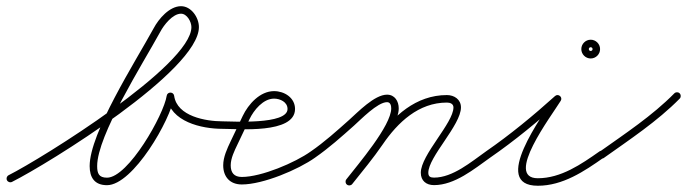

<svg xmlns="http://www.w3.org/2000/svg" viewBox="-20 -571 2197 614"><path d="M18.4 10.7C18.4 10.7 18.4 10.7 18.4 10.7C136.5 -48.8 616.1 -345.1 616.1 -484.4C616.1 -515.1 591.6 -551.2 558.9 -551.2C521.9 -551.2 487.3 -510.7 471.4 -480.6C471.4 -480.6 471.4 -480.7 471.4 -480.7C471.5 -480.7 471.5 -480.8 471.5 -480.8C411.9 -372 266.7 -145.5 266.7 -39.9C266.7 -3.2 282.6 21.2 322.1 21.2C405.7 21.2 526.1 -188.9 536.9 -261.2C537.9 -268 531.5 -271.4 525 -271.5C518.6 -271.5 512.2 -268.1 513.1 -261.3C524.3 -181.4 624.8 -159.1 691 -159C697.6 -159 703 -164.4 703 -171C703 -177.6 697.6 -183 691 -183C691 -183 691 -183 691 -183C638.6 -183.1 546.1 -198.7 536.9 -264.7C535.9 -271.5 530.5 -274.9 525 -274.9C519.6 -274.9 514.1 -271.5 513.1 -264.8C504.2 -204.6 390.3 -2.8 322.1 -2.8C296.2 -2.8 290.7 -16.4 290.7 -39.9C290.7 -138.1 435.5 -365.1 492.5 -469.2C492.5 -469.2 492.5 -469.3 492.6 -469.3C492.6 -469.3 492.6 -469.4 492.6 -469.4C503.8 -490.6 532.1 -527.2 558.9 -527.2C577.9 -527.2 592.1 -501.5 592.1 -484.4C592.1 -361.5 114.8 -64.8 7.6 -10.7C1.7 -7.7 -0.7 -0.5 2.3 5.4C5.3 11.3 12.5 13.7 18.4 10.7Z M679 -171C679 -164.4 684.4 -159 691 -159C740 -159.1 923.5 -141.7 923.5 -222.5C923.5 -258.6 889.3 -279.6 856.4 -279.6C811.4 -279.6 774.1 -237.8 756.2 -200.2C743.3 -173.2 730.5 -146.2 717.6 -119.2C706.4 -95.7 693.8 -68.8 693.8 -42.3C693.8 -5.6 715.3 18.9 753.3 18.9C821.1 18.9 933.9 -28.5 988 -67.2C993.4 -71.1 994.6 -78.6 990.8 -84C986.9 -89.4 979.4 -90.6 974 -86.8C974 -86.8 974 -86.8 974 -86.8C924 -50.9 815.9 -5.1 753.3 -5.1C728.6 -5.1 717.8 -18.7 717.8 -42.3C717.8 -64.8 729.8 -89 739.3 -108.8C752.1 -135.8 765 -162.8 777.8 -189.8C791.5 -218.6 821.5 -255.6 856.4 -255.6C875.8 -255.6 899.5 -244.8 899.5 -222.5C899.5 -171.3 721.1 -183 691 -183C684.4 -183 679 -177.6 679 -171Z M971.1 -70.2C974.9 -64.7 982.4 -63.4 987.8 -67.1C1031.9 -97.7 1072 -133.6 1112 -169.2C1133.4 -188.2 1187.2 -244.3 1217.7 -244.3C1228.6 -244.3 1231.1 -233.3 1231.1 -224.4C1231.1 -168.9 1124.7 -45.2 1087.5 2.6C1083.5 7.9 1084.4 15.4 1089.6 19.5C1094.9 23.5 1102.4 22.6 1106.5 17.4C1148.2 -36.3 1255.1 -159.5 1255.1 -224.4C1255.1 -247 1242.7 -268.3 1217.7 -268.3C1177.5 -268.3 1124.1 -212.1 1096 -187.1C1056.7 -152.1 1017.5 -116.8 974.2 -86.9C968.7 -83.1 967.4 -75.6 971.1 -70.2ZM1106.4 17.5C1106.4 17.5 1106.4 17.5 1106.4 17.5C1139.6 -24.1 1173.8 -65.3 1203.9 -109.2C1252.1 -179.7 1318.7 -243 1409.2 -243C1419.3 -243 1430.1 -239.2 1430.1 -227.5C1430.1 -177.6 1325.7 -75.8 1325.7 -18.6C1325.7 7.1 1343 21 1368 21C1434.3 21 1496.1 -30.4 1547.9 -67.2C1553.3 -71 1554.6 -78.5 1550.8 -83.9C1547 -89.3 1539.5 -90.6 1534.1 -86.8C1486.9 -53.4 1427.9 -3 1368 -3C1356.2 -3 1349.7 -6.3 1349.7 -18.6C1349.7 -69.3 1454.1 -170.9 1454.1 -227.5C1454.1 -252.9 1432.8 -267 1409.2 -267C1310.3 -267 1237 -200.1 1184.1 -122.8C1154.4 -79.3 1120.4 -38.6 1087.6 2.5C1083.5 7.7 1084.3 15.3 1089.5 19.4C1094.7 23.5 1102.3 22.7 1106.4 17.5Z M1531.1 -70.2C1534.9 -64.7 1542.4 -63.4 1547.8 -67.1C1625.3 -120.6 1701.1 -183.1 1771 -246.1C1776.1 -250.7 1773.4 -257.4 1768.4 -261.5C1763.5 -265.6 1756.4 -267.1 1752.8 -261.3C1716.3 -202 1546.9 23 1700 23C1779.6 23 1848.2 -23 1910.9 -67.2C1916.3 -71 1917.6 -78.5 1913.8 -83.9C1910 -89.3 1902.5 -90.6 1897.1 -86.8C1838.9 -45.9 1774 -1 1700 -1C1592.1 -1 1743.3 -200.1 1773.2 -248.7C1776.8 -254.6 1774.8 -260.7 1770.6 -264.1C1766.4 -267.6 1760.1 -268.5 1755 -263.9C1685.8 -201.6 1610.9 -139.8 1534.2 -86.9C1528.7 -83.1 1527.4 -75.6 1531.1 -70.2ZM1875 -414C1875 -410.6 1872.4 -408 1869 -408C1865.6 -408 1863 -410.6 1863 -414C1863 -417.4 1865.6 -420 1869 -420C1872.4 -420 1875 -417.4 1875 -414ZM1839 -414C1839 -397.5 1852.5 -384 1869 -384C1885.5 -384 1899 -397.5 1899 -414C1899 -430.5 1885.5 -444 1869 -444C1852.5 -444 1839 -430.5 1839 -414Z M1894.2 -68.7C1898.1 -63.3 1905.5 -62 1911 -65.9C1993.7 -124.7 2082.2 -183.1 2153.6 -255.6C2158.2 -260.3 2158.1 -267.9 2153.4 -272.6C2148.7 -277.2 2141.1 -277.1 2136.4 -272.4C2136.4 -272.4 2136.4 -272.4 2136.4 -272.4C2066.1 -200.9 1978.6 -143.4 1897 -85.4C1891.6 -81.6 1890.4 -74.1 1894.2 -68.7Z"/></svg>

Font: FRB American Cursive Guidelines Light
Style: Italic
Weight: 300
Italic angle: -25°
Version: Version 2.0;Modular Font Editor K font №1